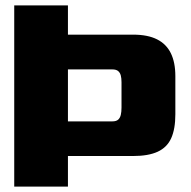

<svg xmlns="http://www.w3.org/2000/svg" viewBox="-20 -695 710 715"><path d="M33 0H233V-114H475.5Q532.5 -114 567.2 -130Q602 -146 617.5 -180.2Q633 -214.5 633 -269.5V-411.5Q633 -462.5 616.2 -496.8Q599.5 -531 564.8 -548.5Q530 -566 475.5 -566H233V-675H33ZM233 -243V-436.5H398.5Q412.5 -436.5 419.8 -430.5Q427 -424.5 429.8 -414Q432.5 -403.5 432.5 -389V-294.5Q432.5 -278.5 429.8 -267Q427 -255.5 419.8 -249.2Q412.5 -243 398.5 -243Z"/></svg>

Font: Anybody Thin ExtraBold
Style: Regular
Weight: 800
Version: Version 1.113;gftools[0.9.25]